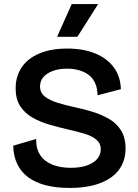

<svg xmlns="http://www.w3.org/2000/svg" viewBox="-20 -912 681 945"><path d="M322 13Q257 13 206 0Q155 -13 119.5 -39Q84 -65 65 -104.5Q46 -144 45 -195L158 -228Q157 -180 178 -148.5Q199 -117 238 -101.5Q277 -86 328 -86Q376 -86 409 -98Q442 -110 459 -130.5Q476 -151 476 -177Q476 -206 455 -224Q434 -242 398.5 -253Q363 -264 318 -274Q270 -285 223.5 -298.5Q177 -312 139.5 -333.5Q102 -355 79.5 -389.5Q57 -424 57 -477Q57 -537 87 -581Q117 -625 174 -649Q231 -673 311 -673Q390 -673 448.5 -649Q507 -625 540 -580.5Q573 -536 575 -473L460 -443Q460 -475 449.5 -500Q439 -525 419.5 -541Q400 -557 372 -565.5Q344 -574 310 -574Q269 -574 239 -562.5Q209 -551 193 -532Q177 -513 177 -487Q177 -455 201 -436.5Q225 -418 264 -406Q303 -394 349 -384Q393 -375 436.5 -361.5Q480 -348 516.5 -327Q553 -306 575.5 -270.5Q598 -235 598 -181Q598 -122 567 -78.5Q536 -35 474 -11Q412 13 322 13ZM361 -731H261L333 -892H463Z"/></svg>

Font: Bricolage Grotesque SemiBold
Style: Regular
Weight: 600
Designer: Mathieu Triay
Foundry: Atelier Triay
Version: Version 1.000;gftools[0.9.30]